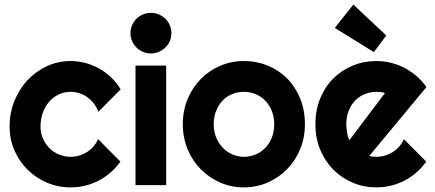

<svg xmlns="http://www.w3.org/2000/svg" viewBox="-20 -810 1902 840"><path d="M507.8 -418.9 410.2 -320.8Q402.8 -341.3 390.1 -357.7Q377.4 -374 361.6 -385.3Q345.7 -396.5 327.1 -402.3Q308.6 -408.2 289.1 -408.2Q261.7 -408.2 237.5 -397Q213.4 -385.7 195.6 -365.5Q177.7 -345.2 167.5 -317.4Q157.2 -289.6 157.2 -255.9Q157.2 -228.5 167.5 -204.6Q177.7 -180.7 195.6 -162.6Q213.4 -144.5 237.5 -134.3Q261.7 -124 289.1 -124Q308.6 -124 326.7 -129.4Q344.7 -134.8 360.6 -144.8Q376.5 -154.8 388.9 -169.2Q401.4 -183.6 409.2 -201.2L506.8 -103Q488.3 -76.7 464.1 -55.7Q439.9 -34.7 411.9 -20Q383.8 -5.4 352.8 2.2Q321.8 9.8 289.1 9.8Q233.9 9.8 185.3 -11Q136.7 -31.7 100.3 -67.9Q64 -104 43 -152.3Q22 -200.7 22 -255.9Q22 -315.9 43 -368.2Q64 -420.4 100.3 -459.2Q136.7 -498 185.3 -520.5Q233.9 -543 289.1 -543Q321.8 -543 353.3 -534.7Q384.8 -526.4 413.3 -510.5Q441.9 -494.6 466.1 -471.7Q490.2 -448.7 507.8 -418.9Z M730 -665Q730 -646.5 722.9 -630.4Q715.8 -614.3 703.6 -602.3Q691.4 -590.3 675 -583.3Q658.7 -576.2 640.1 -576.2Q621.6 -576.2 605.2 -583.3Q588.9 -590.3 576.9 -602.3Q564.9 -614.3 557.9 -630.4Q550.8 -646.5 550.8 -665Q550.8 -683.1 557.9 -699.5Q564.9 -715.8 576.9 -727.8Q588.9 -739.7 605.2 -746.8Q621.6 -753.9 640.1 -753.9Q658.7 -753.9 675 -746.8Q691.4 -739.7 703.6 -727.8Q715.8 -715.8 722.9 -699.5Q730 -683.1 730 -665ZM707 0H572.8V-522.9H707Z M1314 -266.1Q1314 -207.5 1293 -157Q1272 -106.4 1235.8 -69.6Q1199.7 -32.7 1151.1 -11.5Q1102.5 9.8 1046.9 9.8Q991.7 9.8 943.1 -11.5Q894.5 -32.7 858.2 -69.6Q821.8 -106.4 800.8 -157Q779.8 -207.5 779.8 -266.1Q779.8 -325.7 800.8 -376.5Q821.8 -427.2 858.2 -464.1Q894.5 -501 943.1 -522Q991.7 -543 1046.9 -543Q1102.5 -543 1151.1 -523.2Q1199.7 -503.4 1235.8 -467Q1272 -430.7 1293 -379.6Q1314 -328.6 1314 -266.1ZM1179.7 -266.1Q1179.7 -298.3 1169.2 -324.5Q1158.7 -350.6 1140.6 -369.4Q1122.6 -388.2 1098.4 -398.2Q1074.2 -408.2 1046.9 -408.2Q1019.5 -408.2 995.4 -398.2Q971.2 -388.2 953.4 -369.4Q935.5 -350.6 925.3 -324.5Q915 -298.3 915 -266.1Q915 -235.8 925.3 -210Q935.5 -184.1 953.4 -165Q971.2 -146 995.4 -135Q1019.5 -124 1046.9 -124Q1074.2 -124 1098.4 -134.3Q1122.6 -144.5 1140.6 -163.1Q1158.7 -181.6 1169.2 -208Q1179.7 -234.4 1179.7 -266.1Z M1595.7 -127.9Q1603.5 -125.5 1611.3 -124.8Q1619.1 -124 1627 -124Q1646.5 -124 1664.6 -129.4Q1682.6 -134.8 1698.5 -144.8Q1714.4 -154.8 1726.8 -169.2Q1739.3 -183.6 1747.1 -201.2L1844.7 -103Q1826.2 -76.7 1802 -55.7Q1777.8 -34.7 1749.8 -20Q1721.7 -5.4 1690.7 2.2Q1659.7 9.8 1627 9.8Q1571.8 9.8 1523.2 -10.7Q1474.6 -31.2 1438.2 -67.9Q1401.9 -104.5 1380.9 -155Q1359.9 -205.6 1359.9 -266.1Q1359.9 -328.1 1380.9 -379.4Q1401.9 -430.7 1438.2 -466.8Q1474.6 -502.9 1523.2 -522.9Q1571.8 -543 1627 -543Q1659.7 -543 1690.9 -535.2Q1722.2 -527.3 1750.2 -512.7Q1778.3 -498 1802.7 -476.8Q1827.1 -455.6 1845.7 -429.2ZM1664.1 -402.8Q1654.8 -406.2 1645.8 -407.2Q1636.7 -408.2 1627 -408.2Q1599.6 -408.2 1575.4 -398.2Q1551.3 -388.2 1533.4 -369.6Q1515.6 -351.1 1505.4 -325Q1495.1 -298.8 1495.1 -266.1Q1495.1 -258.8 1495.8 -249.5Q1496.6 -240.2 1498.3 -230.7Q1500 -221.2 1502.4 -212.4Q1504.9 -203.6 1508.8 -196.8ZM1615.7 -582 1444.8 -688 1525.9 -790 1669.9 -654.8Z"/></svg>

Font: Righteous
Style: Regular
Weight: 400
Version: Version 1.000